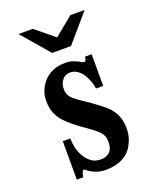

<svg xmlns="http://www.w3.org/2000/svg" viewBox="-147 -865 794 971"><g transform="rotate(-20 250.0 -379.5)"><path d="M199.2 -629.9 71.8 -777.8H148.9L250 -694.8L351.1 -777.8H428.2L300.8 -629.9ZM247.1 -560.1Q268.6 -560.1 289.3 -552Q310.1 -543.9 320.8 -537.1Q332.5 -530.8 337.9 -530.8Q340.8 -530.8 344.2 -536.1Q347.7 -541.5 349.1 -555.2H384.8V-384.8H346.2Q343.8 -402.3 337.6 -421.1Q331.5 -439.9 320.8 -458Q307.6 -481 289.3 -493.4Q271 -505.9 250 -505.9Q239.3 -505.9 228 -501.5Q216.8 -497.1 210 -488.8Q201.2 -478.5 196.5 -466.8Q191.9 -455.1 191.9 -438Q191.9 -418.5 198.2 -406Q204.6 -393.6 214.8 -383.8Q224.1 -376 239.3 -364.7Q254.4 -353.5 267.1 -345.2L290 -330.1Q298.3 -324.2 310.3 -315.4Q322.3 -306.6 335.7 -296.6Q349.1 -286.6 360.8 -276.6Q372.6 -266.6 379.9 -258.8Q399.4 -237.8 411.1 -210.2Q422.9 -182.6 422.9 -142.1Q422.9 -107.9 410.9 -77.6Q398.9 -47.4 378.9 -25.9Q357.9 -4.4 325.9 7.3Q293.9 19 254.9 19Q224.1 19 203.9 11.5Q183.6 3.9 168 -6.8Q160.2 -13.2 155.3 -16.6Q150.4 -20 146 -20Q141.6 -20 137.9 -9.5Q134.3 1 131.8 15.1H97.2V-191.9H137.2Q138.2 -167.5 143.3 -142.8Q148.4 -118.2 162.1 -94.2Q174.8 -71.8 195.3 -55.4Q215.8 -39.1 250 -39.1Q261.2 -39.1 273.9 -43.7Q286.6 -48.3 293.9 -55.2Q303.7 -64 308.3 -76.9Q313 -89.8 313 -109.9Q313 -130.4 307.4 -143.3Q301.8 -156.2 292 -166Q280.8 -177.2 264.4 -189.9Q248 -202.6 236.8 -210L213.9 -226.1Q192.4 -241.2 169.9 -259.8Q147.5 -278.3 131.8 -294.9Q111.8 -316.4 99.9 -344.2Q87.9 -372.1 87.9 -411.1Q87.9 -442.9 98.9 -468.5Q109.9 -494.1 129.9 -516.1Q147.9 -534.7 175.8 -547.4Q203.6 -560.1 247.1 -560.1Z"/></g></svg>

Font: BIZ UDMincho
Style: Bold
Weight: 700
Monospace: yes
Designer: TypeBank Co., Ltd.
Foundry: Morisawa Inc.
Version: Version 1.06